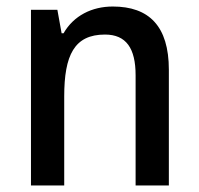

<svg xmlns="http://www.w3.org/2000/svg" viewBox="-20 -569 609 589"><path d="M326 -549C262 -549 206 -521 175 -467H169L156 -539H75V0H177V-273C177 -400 208 -463 302 -463C367 -463 396 -421 396 -338V0H498V-355C498 -489 437 -549 326 -549Z"/></svg>

Font: Noto Sans Myanmar UI SemiCondensed Medium
Style: Regular
Weight: 500
Width: 4
Designer: Monotype Design Team
Foundry: Monotype Imaging Inc.
Version: Version 2.103